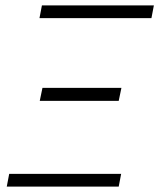

<svg xmlns="http://www.w3.org/2000/svg" viewBox="-20 -690 590 710"><path d="M126 -623 135 -670H549L540 -623ZM127 -317 137 -365H429L419 -317ZM5 0 14 -47H428L419 0Z"/></svg>

Font: Lode Dark Term
Style: Italic
Weight: 400
Italic angle: -11°
Monospace: yes
Designer: Belleve Invis
Foundry: Belleve Invis
Version: Version 29.2.0